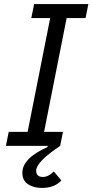

<svg xmlns="http://www.w3.org/2000/svg" viewBox="-20 -718 455 945"><path d="M9 0 23 -69H116L227 -629H134L148 -698H415L401 -629H308L197 -69H290L276 0Q158 79 158 122Q158 153 191 153Q218 153 245 126L282 170Q249 207 186 207Q145 207 117.5 188.5Q90 170 90 132Q90 61 215 5L214 0Z"/></svg>

Font: Aneliza
Style: Italic
Weight: 400
Italic angle: -11.31°
Designer: Mike Abbink, Paul van der Laan, Pieter van Rosmalen
Foundry: Bold Monday
Version: Version 3.0